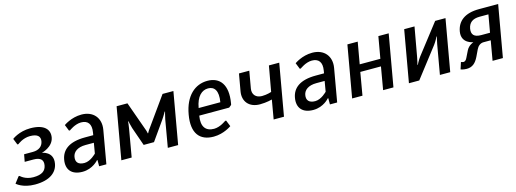

<svg xmlns="http://www.w3.org/2000/svg" viewBox="-13 -1148 4828 1796"><g transform="rotate(-15 2401.0 -250.0)"><path d="M264 -510C154 -510 85 -455 85 -455L109 -395H119C119 -395 172 -440 242 -440C317 -440 342 -410 334 -365C326 -320 291 -290 231 -290H146L133 -220H218C288 -220 313 -190 304 -140C295 -90 260 -60 175 -60C95 -60 53 -105 53 -105H43L-3 -45C-3 -45 53 10 173 10C318 10 388 -50 402 -130C423 -245 310 -260 310 -260C310 -260 420 -285 436 -375C449 -450 399 -510 264 -510Z M817 -295H737C582 -295 511 -235 495 -145C478 -50 528 10 633 10C733 10 790 -60 790 -60H795V0H865L921 -320C940 -430 874 -510 759 -510C659 -510 585 -455 585 -455L609 -395H619C619 -395 677 -440 737 -440C802 -440 835 -400 821 -320ZM787 -125C787 -125 731 -65 671 -65C611 -65 586 -95 595 -145C603 -190 644 -225 724 -225H804Z M1349 -85 1476 -265C1498 -296 1519 -335 1519 -335H1523C1523 -335 1512 -295 1506 -265L1460 0H1560L1648 -500H1543L1343 -220C1330 -204 1318 -180 1318 -180H1314C1314 -180 1310 -204 1303 -220L1203 -500H1098L1010 0H1110L1156 -265C1162 -295 1165 -335 1165 -335H1169C1169 -335 1176 -296 1186 -265L1249 -85Z M1979 -510C1859 -510 1759 -425 1729 -250C1698 -75 1768 10 1903 10C2003 10 2077 -45 2077 -45L2053 -105H2043C2043 -105 1985 -60 1925 -60C1845 -60 1804 -110 1822 -215H2112L2136 -235L2139 -250C2169 -425 2099 -510 1979 -510ZM1967 -440C2027 -440 2064 -395 2045 -285H1835C1854 -395 1907 -440 1967 -440Z M2399 -170C2464 -170 2517 -185 2517 -185L2485 0H2585L2673 -500H2573L2529 -255C2529 -255 2487 -240 2437 -240C2377 -240 2344 -280 2354 -335L2383 -500H2283L2254 -335C2237 -240 2294 -170 2399 -170Z M3052 -295H2972C2817 -295 2746 -235 2730 -145C2713 -50 2763 10 2868 10C2968 10 3025 -60 3025 -60H3030V0H3100L3156 -320C3175 -430 3109 -510 2994 -510C2894 -510 2820 -455 2820 -455L2844 -395H2854C2854 -395 2912 -440 2972 -440C3037 -440 3070 -400 3056 -320ZM3022 -125C3022 -125 2966 -65 2906 -65C2846 -65 2821 -95 2830 -145C2838 -190 2879 -225 2959 -225H3039Z M3733 -500H3633L3596 -290H3396L3433 -500H3333L3245 0H3345L3383 -220H3583L3545 0H3645Z M4115 -285C4138 -315 4157 -355 4157 -355H4161C4161 -355 4150 -315 4145 -285L4095 0H4195L4283 -500H4183L3962 -215C3939 -185 3920 -145 3920 -145H3916C3916 -145 3927 -185 3932 -215L3983 -500H3883L3795 0H3895Z M4638 -190 4605 0H4705L4793 -500H4608C4468 -500 4397 -440 4380 -345C4360 -230 4477 -215 4477 -215C4477 -215 4429 -200 4407 -155L4375 -90C4366 -70 4354 -60 4340 -60C4330 -60 4321 -65 4321 -65H4316L4295 0C4295 0 4318 10 4353 10C4408 10 4441 -20 4468 -75L4499 -140C4513 -170 4538 -190 4568 -190ZM4565 -260C4495 -260 4471 -290 4480 -345C4490 -400 4525 -430 4595 -430H4680L4650 -260Z"/></g></svg>

Font: Scada
Style: Italic
Weight: 400
Designer: Jovanny Lemonad
Foundry: Jovanny Lemonad
Version: Version 3.005